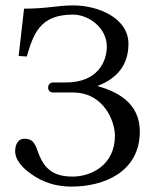

<svg xmlns="http://www.w3.org/2000/svg" viewBox="-20 -678 582 710"><path d="M248 -25C172 -25 140 -59 119 -120C108 -152 98 -165 70 -165C47 -165 36 -144 36 -118C36 -91 57 -64 84 -43C115 -19 164 12 245 12C363 12 497 -41 497 -192C497 -299 411 -340 340 -360C412 -387 455 -437 455 -516C455 -611 344 -658 251 -658C191 -658 156 -646 69 -646L49 -471L79 -469C103 -550 126 -624 249 -624C311 -624 375 -573 375 -506C375 -451 342 -373 223 -373H176C165 -373 158 -365 158 -354C158 -343 165 -336 176 -336H249C366 -336 405 -227 405 -176C405 -68 318 -25 248 -25Z"/></svg>

Font: Libertinus Sans
Style: Regular
Weight: 400
Designer: Philipp H. Poll, Khaled Hosny
Foundry: Caleb Maclennan
Version: Version 7.050;RELEASE